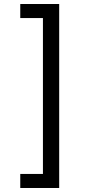

<svg xmlns="http://www.w3.org/2000/svg" viewBox="-20 -802 455 957"><path d="M81 65H194V-712H81V-782H275V135H81Z"/></svg>

Font: hexlmalayalam05
Style: Book
Weight: 400
Designer: Jelle Bosma - Monotype Design Team
Foundry: Monotype Imaging Inc.
Version: Version 2.003